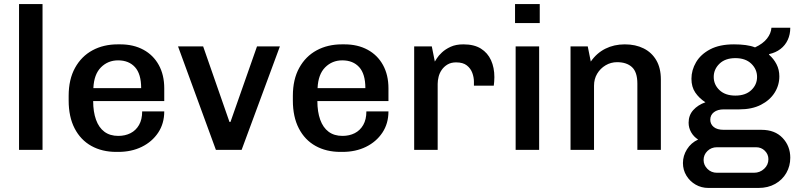

<svg xmlns="http://www.w3.org/2000/svg" viewBox="-20 -740 3937 948"><path d="M74 0V-720H190V0Z M554 10Q484 10 431 -19.5Q378 -49 348.5 -106Q319 -163 319 -244V-267Q319 -348 350.5 -405Q382 -462 436.5 -491.5Q491 -521 561 -521H574Q639 -521 688 -494.5Q737 -468 764 -419Q791 -370 791 -304V-241H440Q440 -188 454 -149Q468 -110 495.5 -89.5Q523 -69 564 -69Q598 -69 624.5 -82.5Q651 -96 666.5 -123Q682 -150 682 -190H791Q791 -130 761 -85Q731 -40 680 -15Q629 10 564 10ZM441 -305H677Q677 -375 646.5 -408.5Q616 -442 563 -442Q513 -442 478.5 -407.5Q444 -373 441 -305Z M1046 0 859 -511H983L1113 -138H1118L1249 -511H1362L1173 0Z M1661 10Q1591 10 1538 -19.5Q1485 -49 1455.5 -106Q1426 -163 1426 -244V-267Q1426 -348 1457.5 -405Q1489 -462 1543.5 -491.5Q1598 -521 1668 -521H1681Q1746 -521 1795 -494.5Q1844 -468 1871 -419Q1898 -370 1898 -304V-241H1547Q1547 -188 1561 -149Q1575 -110 1602.5 -89.5Q1630 -69 1671 -69Q1705 -69 1731.5 -82.5Q1758 -96 1773.5 -123Q1789 -150 1789 -190H1898Q1898 -130 1868 -85Q1838 -40 1787 -15Q1736 10 1671 10ZM1548 -305H1784Q1784 -375 1753.5 -408.5Q1723 -442 1670 -442Q1620 -442 1585.5 -407.5Q1551 -373 1548 -305Z M2025 0V-511H2112L2127 -436Q2129 -439 2137 -452Q2145 -465 2162 -481Q2179 -497 2205 -509Q2231 -521 2268 -521Q2321 -521 2354.5 -500Q2388 -479 2404.5 -442.5Q2421 -406 2421 -359Q2421 -348 2420 -336.5Q2419 -325 2418 -317H2320V-337Q2320 -358 2312 -380Q2304 -402 2285 -417Q2266 -432 2232 -432Q2207 -432 2189.5 -421.5Q2172 -411 2161 -395Q2150 -379 2145.5 -360.5Q2141 -342 2141 -326V0Z M2526 0V-511H2642V0ZM2523 -626V-720H2645V-626Z M2797 0V-511H2882L2897 -436Q2926 -478 2969 -499.5Q3012 -521 3065 -521Q3118 -521 3158 -501Q3198 -481 3220.5 -442.5Q3243 -404 3243 -348V0H3127V-327Q3127 -384 3100.5 -408.5Q3074 -433 3027 -433Q2996 -433 2970 -417.5Q2944 -402 2928.5 -376Q2913 -350 2913 -317V0Z M3478 188Q3443 188 3414.5 171.5Q3386 155 3369 127Q3352 99 3352 65Q3352 29 3372 -3Q3392 -35 3427 -51Q3405 -65 3392.5 -87Q3380 -109 3380 -134Q3380 -171 3403 -196.5Q3426 -222 3463 -235Q3432 -255 3413 -283Q3394 -311 3394 -351Q3394 -394 3417 -433Q3440 -472 3486.5 -496.5Q3533 -521 3604 -521Q3635 -521 3661.5 -517.5Q3688 -514 3708 -506Q3747 -524 3767 -549.5Q3787 -575 3789 -603H3882Q3882 -570 3869.5 -543Q3857 -516 3833.5 -498Q3810 -480 3778 -473L3777 -470Q3800 -450 3814 -423Q3828 -396 3828 -363Q3828 -319 3804.5 -282Q3781 -245 3737 -222.5Q3693 -200 3631 -200H3554Q3523 -200 3505 -186Q3487 -172 3487 -149Q3487 -127 3504 -113Q3521 -99 3554 -99H3740Q3806 -99 3844 -59Q3882 -19 3882 39Q3882 80 3862.5 114Q3843 148 3807.5 168Q3772 188 3725 188ZM3520 113H3703Q3732 113 3753 93.5Q3774 74 3774 46Q3774 22 3756.5 4.5Q3739 -13 3713 -13H3520Q3492 -13 3473 5.5Q3454 24 3454 50Q3454 75 3473 94Q3492 113 3520 113ZM3611 -268Q3661 -268 3689.5 -295Q3718 -322 3718 -360Q3718 -398 3689.5 -425.5Q3661 -453 3611 -453Q3561 -453 3532.5 -425.5Q3504 -398 3504 -360Q3504 -322 3532.5 -295Q3561 -268 3611 -268Z"/></svg>

Font: Chivo Medium
Style: Regular
Weight: 500
Designer: Hector Gatti
Foundry: Omnibus-Type
Version: Version 2.002